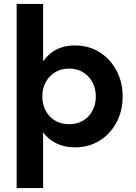

<svg xmlns="http://www.w3.org/2000/svg" viewBox="-20 -740 696 980"><path d="M65 220V-720H200V-427Q216 -449 238 -467.5Q260 -486 291 -497Q322 -508 363 -508Q433 -508 487.5 -474Q542 -440 574 -381Q606 -322 606 -247Q606 -173 574 -114Q542 -55 487.5 -21.5Q433 12 363 12Q308 12 267 -8.5Q226 -29 200 -65V220ZM333 -106Q373 -106 403.5 -124Q434 -142 451.5 -174Q469 -206 469 -247Q469 -289 451.5 -321Q434 -353 403.5 -371.5Q373 -390 333 -390Q293 -390 262 -371.5Q231 -353 213.5 -321Q196 -289 196 -248Q196 -207 213.5 -174.5Q231 -142 262 -124Q293 -106 333 -106Z"/></svg>

Font: DM Sans 24pt
Style: Bold
Weight: 700
Designer: Colophon Foundry, Jonny Pinhorn
Foundry: Colophon Foundry
Version: Version 4.004;gftools[0.9.30]